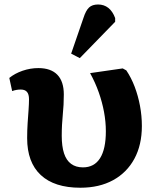

<svg xmlns="http://www.w3.org/2000/svg" viewBox="-20 -844 717 877"><path d="M347 13.5Q228.5 13.5 166.2 -44.5Q104 -102.5 104 -213Q104 -248.5 106.2 -281.5Q108.5 -314.5 110.5 -342.7Q112.5 -371 112.5 -390.5Q112.5 -413.5 103.2 -424.2Q94 -435 75 -435Q65.5 -435 56 -433.5Q46.5 -432 35.5 -428L22.5 -488Q47.5 -508.5 83 -520.8Q118.5 -533 155 -533Q212.5 -533 242 -502.5Q271.5 -472 271.5 -412.5Q271.5 -388.5 270.3 -365.7Q269 -343 266.8 -320.5Q264.5 -298 263.3 -274.2Q262 -250.5 262 -224Q262 -175.5 272.5 -143.5Q283 -111.5 304.8 -95.5Q326.5 -79.5 359 -79.5Q410.5 -79.5 437 -121.3Q463.5 -163 463.5 -244.5Q463.5 -287.5 455.2 -332.3Q447 -377 431 -422.3Q415 -467.5 391.5 -510L540.5 -531.5L557 -522.5Q579.5 -489 595.3 -447.5Q611 -406 619.5 -360.3Q628 -314.5 628 -268.5Q628 -182 593.8 -118.8Q559.5 -55.5 496.5 -21Q433.5 13.5 347 13.5ZM344.5 -578.5 305 -599 361 -761.5Q372 -796 386.8 -809.8Q401.5 -823.5 428 -823.5Q455 -823.5 474.8 -808Q494.5 -792.5 506 -761.5V-744.5Z"/></svg>

Font: Literata Variable Black
Style: Regular
Weight: 900
Designer: Latin by Veronika Burian and Jose Scaglione. Greek by Irene Vlachou. Cyrillic by Vera Evstafieva.
Foundry: TypeTogether
Version: Version 3.021